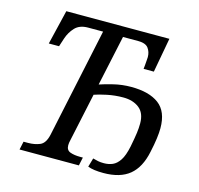

<svg xmlns="http://www.w3.org/2000/svg" viewBox="-105 -825 973 941"><g transform="rotate(15 382.0 -354.5)"><path d="M498 5Q447 5 419 -6L432 -51Q446 -47 458.5 -44.5Q471 -42 488 -42Q512 -42 532 -50.5Q552 -59 568 -83Q584 -107 594 -155Q603 -201 606.5 -227Q610 -253 610 -276Q610 -329 578.5 -353.5Q547 -378 498 -378Q455 -378 415 -369.5Q375 -361 353 -353L301 -110Q297 -94 297 -82Q297 -57 317.5 -49.5Q338 -42 369 -42H382L373 0H72L81 -42H104Q137 -42 163.5 -53Q190 -64 200 -109L318 -664H242Q199 -664 176 -639.5Q153 -615 142 -582L128 -539H76L118 -714H641L609 -539H557Q558 -545 559 -558.5Q560 -572 561 -584.5Q562 -597 562 -600Q562 -626 548 -645Q534 -664 496 -664H419L364 -408Q390 -417 433 -427.5Q476 -438 522 -438Q613 -438 662.5 -401Q712 -364 712 -279Q712 -257 708 -226.5Q704 -196 695 -155Q678 -73 630.5 -34Q583 5 498 5Z"/></g></svg>

Font: NotoSerif-Italic
Style: Regular
Weight: 400
Italic angle: -12°
Designer: Monotype Design Team
Foundry: Monotype Imaging Inc.
Version: Version 2.007; ttfautohint (v1.8) -l 8 -r 50 -G 200 -x 14 -D